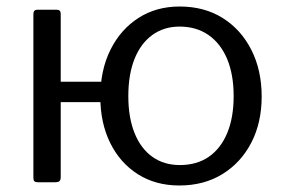

<svg xmlns="http://www.w3.org/2000/svg" viewBox="-20 -560 870 590"><path d="M166.6 -517.2V-16.7Q166.6 -7.2 163 -3.6Q159.3 0 148.9 0H97.7Q88.5 0 85.6 -3.1Q82.6 -6.2 82.6 -14.1V-516.4Q82.6 -530 94.4 -530H155.2Q166.6 -530 166.6 -517.2ZM117.6 -246.1Q106.6 -246.1 106.6 -256.5V-299.1Q106.6 -308.7 117 -308.7L346 -308.9Q356.4 -308.9 356.4 -299.4V-256.5Q356.4 -246.1 345.1 -246.1ZM530.9 10Q458.4 10 403.7 -24.6Q349 -59.3 318.6 -120.8Q288.3 -182.3 288.3 -262Q288.3 -344.6 319.4 -407.1Q350.6 -469.6 405.4 -504.8Q460.2 -540 531.9 -540Q607.9 -540 664.2 -504.7Q720.6 -469.4 752.3 -406.9Q784.1 -344.4 784.1 -263.4Q784.1 -183 752.2 -121.5Q720.3 -60 663.5 -25Q606.6 10 530.9 10ZM532.6 -52.8Q585 -52.8 621.9 -78.4Q658.8 -104.1 678.4 -151.6Q698 -199.1 698 -264.6Q698 -330.6 678.1 -378.5Q658.1 -426.3 620.8 -452.3Q583.5 -478.3 531.9 -478.3Q483.5 -478.3 447.8 -452.3Q412.2 -426.3 393.2 -378.5Q374.3 -330.6 374.3 -264.6Q374.3 -199.5 393.2 -151.8Q412.2 -104.1 447.8 -78.4Q483.5 -52.8 532.6 -52.8Z"/></svg>

Font: Libre Franklin Thin
Style: Regular
Weight: 100
Designer: Pablo Impallari, Rodrigo Fuenzalida, Nhung Nguyen
Foundry: Impallari Type
Version: Version 3.000